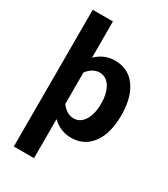

<svg xmlns="http://www.w3.org/2000/svg" viewBox="-230 -841 1025 1170"><g transform="rotate(30 282.5 -256.0)"><path d="M538.1 -267.1C538.1 -350.6 520.5 -417 485.4 -465.3C450.2 -513.7 401.4 -537.6 339.4 -537.6C289.1 -537.6 245.1 -519 207.5 -482.4V-737.3H65.4V224.6H207.5V-50.3C245.1 -13.7 289.1 4.4 339.4 4.4C401.4 4.4 449.7 -20 485.4 -68.4C520.5 -116.7 538.1 -183.1 538.1 -267.1ZM293.9 -427.7C324.7 -427.7 349.6 -413.1 368.2 -383.8C386.7 -354 396 -315.4 396 -267.1C396 -218.8 386.7 -180.2 368.7 -150.4C350.1 -120.6 325.2 -105.5 293.9 -105.5C261.2 -105.5 231.4 -124.5 207.5 -155.8V-377.9C231 -409.2 261.2 -427.7 293.9 -427.7Z"/></g></svg>

Font: Estedad Bold
Style: Regular
Weight: 700
Designer: Amin Abedi
Version: Version 7.3